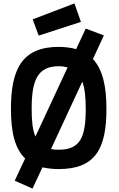

<svg xmlns="http://www.w3.org/2000/svg" viewBox="-20 -977 696 1122"><path d="M323 11C537 11 602 -107 602 -341C602 -473 580 -571 523 -632L587 -770L481 -810L425 -690C395 -698 362 -703 323 -703C109 -703 44 -573 44 -341C44 -206 66 -109 127 -51L66 79L170 125L228 1C256 7 287 11 323 11ZM165 -341C165 -502 196 -590 323 -590C342 -590 360 -587 375 -583L187 -179C170 -218 165 -272 165 -341ZM323 -102C306 -102 291 -103 278 -106L461 -500C476 -459 481 -406 481 -341C481 -178 451 -102 323 -102ZM171 -864 206 -769 453 -849 415 -957Z"/></svg>

Font: TitilliumText22L
Style: 800 wt
Weight: 800
Designer: Campivisivi
Foundry: Campivisivi
Version: 1.000